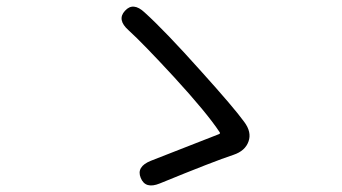

<svg xmlns="http://www.w3.org/2000/svg" viewBox="-20 -646 1040 584"><path d="M466 -88Q422 -70 408 -105Q394 -139 439 -157L646 -238Q651 -240 648 -244Q609 -303 509 -412Q414 -515 371 -554Q335 -586 360 -613Q385 -641 420 -608Q482 -552 591 -430Q692 -318 723 -275Q746 -244 736 -216Q726 -187 690 -175Q632 -156 466 -88Z"/></svg>

Font: Resource Han Rounded KR Normal
Style: Regular
Weight: 350
Designer: Cyano Hao (round all glyphs); Ryoko NISHIZUKA 西塚涼子 (kana, bopomofo & ideographs); Paul D. Hunt (Latin, Greek & Cyrillic)
Foundry: Cyano Hao
Version: 0.990